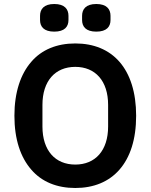

<svg xmlns="http://www.w3.org/2000/svg" viewBox="-20 -927 752 959"><path d="M356 12C264 12 188 -19 136 -80C83 -141 52 -230 52 -349C52 -466 83 -557 136 -618C188 -679 264 -710 356 -710C448 -710 524 -679 577 -618C630 -557 660 -466 660 -349C660 -230 630 -141 577 -80C524 -19 448 12 356 12ZM356 -105C456 -105 520 -175 520 -295V-403C520 -523 456 -593 356 -593C256 -593 192 -523 192 -403V-295C192 -175 256 -105 356 -105ZM251 -769C199 -769 180 -794 180 -827V-848C180 -881 199 -907 251 -907C303 -907 322 -881 322 -848V-827C322 -794 303 -769 251 -769ZM461 -769C409 -769 390 -794 390 -827V-848C390 -881 409 -907 461 -907C513 -907 532 -881 532 -848V-827C532 -794 513 -769 461 -769Z"/></svg>

Font: Plexus Sans SemiBold
Style: Regular
Weight: 600
Version: Version 2.001;PS 002.001;hotconv 1.0.70;makeotf.lib2.5.58329